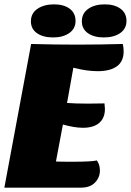

<svg xmlns="http://www.w3.org/2000/svg" viewBox="-23 -862 601 882"><path d="M545 -626Q545 -580 514 -557.5Q483 -535 426 -535Q375 -535 314 -551L285 -389Q324 -386 381 -386Q433 -386 457 -387Q459 -369 459 -362Q459 -320 433 -297.5Q407 -275 358 -275Q319 -275 266 -290L234 -120Q256 -119 308 -119Q398 -119 422 -125Q436 -105 436 -79Q436 -47 413.5 -23.5Q391 0 349 0H-3L120 -660Q228 -657 331 -657Q434 -657 541 -660Q545 -644 545 -626ZM324 -766Q324 -730 295 -710Q266 -690 221 -690Q175 -690 147 -709.5Q119 -729 119 -764Q119 -801 149 -821.5Q179 -842 225 -842Q270 -842 297 -822Q324 -802 324 -766ZM558 -766Q558 -730 529 -710Q500 -690 454 -690Q409 -690 381 -709.5Q353 -729 353 -764Q353 -801 382.5 -821.5Q412 -842 458 -842Q503 -842 530.5 -822Q558 -802 558 -766Z"/></svg>

Font: Sansita ExtraBold Italic
Style: Regular
Weight: 800
Italic angle: -11°
Designer: Pablo Cosgaya
Foundry: Omnibus-Type
Version: Version 1.006